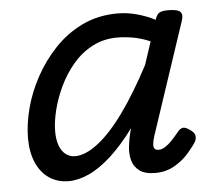

<svg xmlns="http://www.w3.org/2000/svg" viewBox="-44 -567 710 632"><g transform="rotate(-5 311.0 -251.0)"><path d="M159 17Q122 17 94.5 -1.5Q67 -20 52 -54.5Q37 -89 37 -135Q37 -181 50.5 -233Q64 -285 91.5 -335.5Q119 -386 158.5 -427.5Q198 -469 250 -494Q302 -519 367 -519Q397 -519 429 -510.5Q461 -502 490 -487L491 -491Q497 -507 506.5 -511Q516 -515 534 -515Q565 -515 573.5 -505.5Q582 -496 575 -476L452 -107Q447 -91 446 -80.5Q445 -70 449 -65Q453 -60 462 -60Q473 -60 484 -67Q495 -74 506.5 -86Q518 -98 530 -113Q538 -123 546.5 -125Q555 -127 568 -118Q584 -108 586.5 -98Q589 -88 584 -77Q575 -62 555.5 -39.5Q536 -17 508 -1Q480 15 445 15Q410 15 392 1Q374 -13 368.5 -34.5Q363 -56 366 -81Q369 -106 375 -129Q376 -131 376.5 -133.5Q377 -136 378 -139Q338 -85 299.5 -50Q261 -15 225.5 1Q190 17 159 17ZM128 -150Q128 -123 135 -103.5Q142 -84 155.5 -73.5Q169 -63 187 -63Q221 -63 263 -95.5Q305 -128 350 -190.5Q395 -253 442 -342L467 -418Q436 -431 409 -435.5Q382 -440 358 -440Q313 -440 276 -420.5Q239 -401 211.5 -368.5Q184 -336 165.5 -297Q147 -258 137.5 -219.5Q128 -181 128 -150Z"/></g></svg>

Font: Playwrite IN
Style: Regular
Weight: 400
Designer: Veronika Burian, José Scaglione
Foundry: TypeTogether
Version: Version 1.002